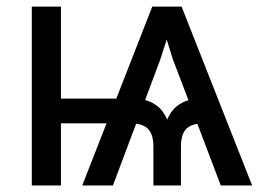

<svg xmlns="http://www.w3.org/2000/svg" viewBox="-20 -566 816 586"><path d="M653.8 0 582.5 -188Q555.7 -184.1 543.9 -167Q532.2 -149.9 532.2 -119.6V0H448.2V-119.6Q448.2 -150.4 436 -167.5Q423.8 -184.6 395.5 -188.5L324.7 0H231L305.2 -189.5H166V0H77.1V-545.9H166V-265.1H335L444.8 -545.9H534.2L749.5 0ZM422.9 -260.7Q443.4 -255.4 460.9 -241.7Q478.5 -228 490.2 -201.2Q501.5 -227.1 518.3 -240.7Q535.2 -254.4 555.2 -260.3L507.8 -384.3L488.8 -445.3L469.2 -384.3Z"/></svg>

Font: Inter-Regular
Style: Regular
Weight: 400
Designer: Rasmus Andersson
Foundry: rsms
Version: Version 4.000;git-a52131595